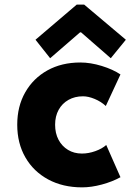

<svg xmlns="http://www.w3.org/2000/svg" viewBox="-20 -806 602 832"><path d="M335.9 5.9Q252.4 5.9 189 -28.3Q125.5 -62.5 90.1 -123.8Q54.7 -185.1 54.7 -265.6Q54.7 -345.2 89.4 -406Q124 -466.8 185.5 -501Q247.1 -535.2 328.1 -535.2Q372.1 -535.2 420.7 -520.3Q469.2 -505.4 502 -483.4L438.5 -346.7Q418 -365.7 390.4 -377.2Q362.8 -388.7 339.8 -388.7Q304.2 -388.7 276.9 -373.3Q249.5 -357.9 234.1 -330.1Q218.8 -302.2 218.8 -265.6Q218.8 -228.5 233.6 -200.4Q248.5 -172.4 274.7 -156.5Q300.8 -140.6 335 -140.6Q363.8 -140.6 393.1 -151.1Q422.4 -161.6 440.4 -177.7L502 -38.1Q466.8 -18.6 421.1 -6.3Q375.5 5.9 335.9 5.9ZM197.3 -553.7 133.8 -633.8 312.5 -786.1H344.7L525.4 -633.8L460 -553.7L331.1 -666H327.1Z"/></svg>

Font: Reddit Mono Black
Style: Regular
Weight: 900
Monospace: yes
Designer: Stephen Hutchings
Foundry: Reddit
Version: Version 1.014